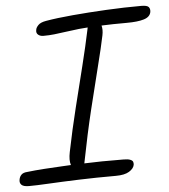

<svg xmlns="http://www.w3.org/2000/svg" viewBox="-64 -752 715 810"><g transform="rotate(-5 294.0 -347.0)"><path d="M142 -615Q128 -615 119.5 -622.5Q111 -630 114 -643Q115 -652 125 -662.5Q135 -673 159 -677Q205 -685 272.5 -691Q340 -697 416 -701Q492 -705 564 -705Q589 -705 595.5 -697Q602 -689 600 -676Q596 -655 569.5 -647Q543 -639 497 -639Q435 -639 390 -637Q395 -619 390 -595Q380 -546 360 -467.5Q340 -389 315.5 -288Q291 -187 268 -69Q267 -66 267 -64Q303 -65 342 -66Q386 -66 433 -66Q451 -66 460.5 -62.5Q470 -59 472.5 -53.5Q475 -48 474 -40Q471 -24 451.5 -12Q432 0 395 0Q311 0 238.5 2.5Q166 5 111 8Q56 11 26 11Q3 11 -5.5 2.5Q-14 -6 -11 -20Q-9 -32 -1 -40Q7 -48 24 -49Q58 -53 95 -55.5Q132 -58 172 -60Q191 -61 210 -62Q203 -83 210 -117Q229 -211 251.5 -301.5Q274 -392 294.5 -474.5Q315 -557 329 -624Q330 -629 331 -634Q311 -632 294 -631Q260 -627 235 -623.5Q210 -620 188.5 -617.5Q167 -615 142 -615Z"/></g></svg>

Font: Shantell Sans Light Light
Style: Italic
Weight: 300
Italic angle: -11°
Version: Version 1.008;[ac192a2d6]